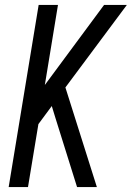

<svg xmlns="http://www.w3.org/2000/svg" viewBox="-20 -755 532 775"><path d="M15 0 136 -735H214L161 -412L400 -735H492L244 -402L371 0H291L204 -278L189 -327L135 -254L93 0Z"/></svg>

Font: Iosevka QP
Style: Italic
Weight: 400
Italic angle: -9°
Designer: Belleve Invis
Foundry: Belleve Invis
Version: Version 20.0.0; ttfautohint (v1.8.4)